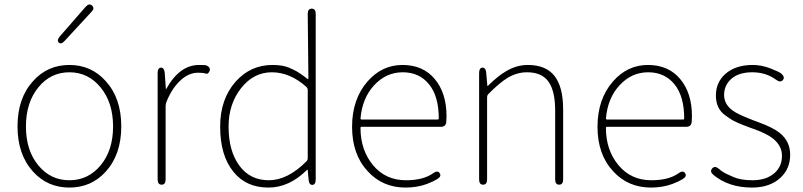

<svg xmlns="http://www.w3.org/2000/svg" viewBox="-20 -833 3624 866"><path d="M129 -59Q59 -136 59 -263Q59 -390 129 -467Q194 -540 293 -540Q392 -540 457 -467Q527 -390 527 -263Q527 -136 457 -59Q392 13 293 13Q194 13 129 -59ZM152.5 -87.5Q208 -20 293 -20Q378 -20 434 -87.5Q490 -155 490 -262.5Q490 -370 434 -438.5Q378 -507 293 -507Q208 -507 152.5 -438.5Q97 -370 97 -262.5Q97 -155 152.5 -87.5ZM272 -649Q256 -631 245 -641Q235 -651 250 -669L366 -802Q382 -820 395 -808Q409 -796 392 -779Z M709 0Q691 0 691 -24V-503Q691 -527 706 -528Q721 -528 723 -504L728 -433Q728 -428 730 -432Q790 -540 878 -540Q907 -540 911 -538Q932 -528 925 -512Q918 -497 908 -501Q898 -505 873 -505Q834 -505 798 -474Q756 -437 731 -374Q727 -364 727 -354V-24Q727 0 709 0Z M1191 13Q1090 13 1033 -58Q973 -131 973 -262Q973 -386 1043 -465Q1110 -540 1209 -540Q1254 -540 1283 -528Q1294 -523 1305 -518Q1327 -508 1367 -477Q1371 -474 1371 -479L1368 -770Q1368 -794 1386 -794Q1404 -794 1404 -770V-24Q1404 0 1389 1Q1374 1 1372 -22L1368 -65Q1368 -70 1364 -66Q1284 13 1191 13ZM1362 -105Q1368 -111 1368 -120V-427Q1368 -435 1362 -441Q1288 -507 1206 -507Q1124 -507 1067.5 -435.5Q1011 -364 1011 -262Q1011 -152 1059.5 -86Q1108 -20 1192.5 -20Q1277 -20 1362 -105Z M1809 13Q1706 13 1639 -60Q1568 -136 1568 -261Q1568 -386 1638 -466Q1703 -540 1795.5 -540Q1888 -540 1941 -476.5Q1994 -413 1994 -309Q1994 -297 1993 -285Q1992 -261 1968 -261H1611Q1606 -261 1606 -256Q1606 -156 1662.5 -88Q1719 -20 1811 -20Q1890 -20 1934 -52Q1954 -66 1963 -52Q1973 -38 1952 -25Q1932 -13 1905 -3Q1861 13 1809 13ZM1606 -299Q1606 -294 1611 -294H1954Q1959 -294 1959 -299Q1959 -399 1915 -453Q1871 -507 1796.5 -507Q1722 -507 1668 -449Q1614 -391 1606 -299Z M2159 0Q2141 0 2141 -24V-503Q2141 -527 2156 -528Q2171 -528 2173 -505L2178 -448Q2178 -443 2182 -447Q2225 -490 2263 -512Q2310 -540 2361 -540Q2442 -540 2481 -490.5Q2520 -441 2520 -339V-24Q2520 0 2502 0Q2484 0 2484 -24V-334Q2484 -422 2454 -464.5Q2424 -507 2357 -507Q2311 -507 2268 -481Q2231 -458 2183 -409Q2177 -403 2177 -394V-24Q2177 0 2159 0Z M2916 13Q2813 13 2746 -60Q2675 -136 2675 -261Q2675 -386 2745 -466Q2810 -540 2902.5 -540Q2995 -540 3048 -476.5Q3101 -413 3101 -309Q3101 -297 3100 -285Q3099 -261 3075 -261H2718Q2713 -261 2713 -256Q2713 -156 2769.5 -88Q2826 -20 2918 -20Q2997 -20 3041 -52Q3061 -66 3070 -52Q3080 -38 3059 -25Q3039 -13 3012 -3Q2968 13 2916 13ZM2713 -299Q2713 -294 2718 -294H3061Q3066 -294 3066 -299Q3066 -399 3022 -453Q2978 -507 2903.5 -507Q2829 -507 2775 -449Q2721 -391 2713 -299Z M3372 13Q3267 13 3198 -44Q3180 -59 3192 -73Q3204 -87 3222 -72Q3241 -55 3265 -45Q3276 -40 3287 -35Q3320 -20 3374 -20Q3437 -20 3474 -53Q3507 -83 3507 -130Q3507 -177 3464 -210Q3435 -232 3375 -253Q3372 -254 3361 -258Q3292 -283 3271 -299Q3261 -306 3251 -313Q3209 -343 3209 -402Q3209 -461 3251 -499Q3297 -540 3375 -540Q3414 -540 3453.5 -525Q3493 -510 3504 -501Q3522 -485 3511 -472Q3500 -459 3481 -473Q3435 -507 3373 -507Q3311 -507 3277 -476Q3246 -447 3246 -405Q3246 -363 3284 -335Q3308 -317 3369 -294L3376 -291Q3387 -287 3398 -283Q3466 -258 3495 -235Q3544 -197 3544 -134.5Q3544 -72 3500 -31Q3452 13 3372 13Z"/></svg>

Font: Resource Han Rounded JP ExtraLight
Style: Regular
Weight: 250
Designer: Cyano Hao (round all glyphs); Ryoko NISHIZUKA 西塚涼子 (kana, bopomofo & ideographs); Paul D. Hunt (Latin, Greek & Cyrillic)
Foundry: Cyano Hao
Version: 0.990